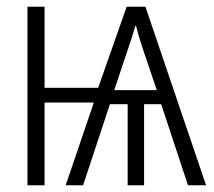

<svg xmlns="http://www.w3.org/2000/svg" viewBox="-20 -553 640 573"><path d="M62 0V-533H113V-291H273L358 -533H414L595 0H541L461 -242H410V0H361V-242H308L228 0H176L260 -247H113V0ZM321 -284H448L412 -390Q403 -417 397 -436Q391 -455 386 -476H384Q378 -455 372 -436.5Q366 -418 356 -389Z"/></svg>

Font: Noto Sans Mono Light
Style: Regular
Weight: 300
Designer: Monotype Design Team
Foundry: Monotype Imaging Inc.
Version: Version 2.014; ttfautohint (v1.8.4.7-5d5b)